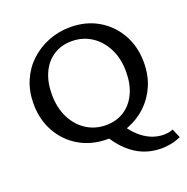

<svg xmlns="http://www.w3.org/2000/svg" viewBox="-145 -805 1079 1109"><g transform="rotate(-20 394.0 -250.5)"><path d="M387 12Q290 12 215 -31.5Q140 -75 97 -151.5Q54 -228 54 -325Q54 -403 81.5 -466.5Q109 -530 157.5 -575Q206 -620 269 -645Q332 -670 404 -670Q500 -670 574.5 -626.5Q649 -583 692 -507Q735 -431 735 -333Q735 -255 707.5 -191.5Q680 -128 632 -82.5Q584 -37 521 -12.5Q458 12 387 12ZM406 -67Q471 -67 519 -98Q567 -129 593.5 -185.5Q620 -242 620 -317Q620 -401 588 -462.5Q556 -524 503 -557.5Q450 -591 383 -591Q321 -591 273 -560.5Q225 -530 198.5 -473.5Q172 -417 172 -341Q172 -257 203.5 -195.5Q235 -134 288 -100.5Q341 -67 406 -67ZM491 -41Q518 4 552 35.5Q586 67 624 83Q662 99 703 99Q713 99 727.5 97Q742 95 758 88L782 144Q743 160 713 164.5Q683 169 663 169Q576 169 508 126Q440 83 388 0Z"/></g></svg>

Font: Ysabeau SC SemiBold
Style: Regular
Weight: 600
Designer: Christian Thalmann (Catharsis Fonts)
Version: Version 2.001;gftools[0.9.30]; featfreeze: smcp